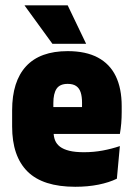

<svg xmlns="http://www.w3.org/2000/svg" viewBox="-20 -706 512 736"><path d="M268.5 10Q144.5 10 85.5 -48.5Q26.5 -107 26.5 -221V-283Q26.5 -394 80 -452Q133.5 -510 239.5 -510Q309 -510 355 -485.5Q401 -461 423.8 -414Q446.5 -367 446.5 -299V-276.5Q446.5 -255 444.8 -233.5Q443 -212 439.5 -192.5H293Q294 -230 294.2 -260Q294.5 -290 294.5 -311.5Q294.5 -336 289.2 -352Q284 -368 272 -376.2Q260 -384.5 239.5 -384.5Q209.5 -384.5 197 -366Q184.5 -347.5 184.5 -311V-254L185.5 -232V-199.5Q185.5 -182 191.2 -167.8Q197 -153.5 210.2 -143.5Q223.5 -133.5 245.8 -128Q268 -122.5 302 -122.5Q339 -122.5 373.8 -129Q408.5 -135.5 439.5 -146L428 -21Q398.5 -6.5 357.5 1.8Q316.5 10 268.5 10ZM121.5 -192.5V-295.5H405V-192.5ZM239.5 -685.5 310 -538.5V-538H181L74.5 -684.5V-685.5Z"/></svg>

Font: Anek Odia SemiCondensed ExtraBold
Style: Regular
Weight: 800
Width: 4
Designer: Yesha Goshar & Mahesh Sahu (Odia), Yesha Goshar (Latin)
Foundry: Ek Type
Version: Version 1.003